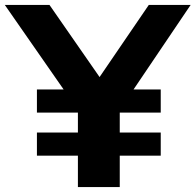

<svg xmlns="http://www.w3.org/2000/svg" viewBox="-38 -760 795 780"><path d="M112 -127.5V-221.5H278.5V-302.5H112V-396.5H220.5L-18.5 -740H163L366.5 -447L566.5 -740H736.5L504.5 -396.5H615V-302.5H448.5V-221.5H615V-127.5H448.5V0H278.5V-127.5Z"/></svg>

Font: Encode Sans Expanded
Style: Bold
Weight: 700
Width: 7
Designer: Multiple Designers
Foundry: Impallari Type
Version: Version 3.000; ttfautohint (v1.8.3) -l 8 -r 50 -G 200 -x 14 